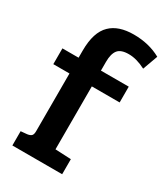

<svg xmlns="http://www.w3.org/2000/svg" viewBox="-181 -804 769 885"><g transform="rotate(30 204.0 -361.5)"><path d="M96 -112V-419H10V-503H96V-541Q96 -639 141 -682Q183 -723 264 -723Q345 -723 408 -688L379 -608Q331 -633 289 -633Q247 -633 231 -612.5Q215 -592 215 -550V-503H363V-419H215V-84L299 -80V0H34V-76L67 -79Q82 -81 89 -87.5Q96 -94 96 -112Z"/></g></svg>

Font: Bree Serif
Style: Regular
Weight: 400
Designer: Veronika Burian, Jos Scaglione
Foundry: TypeTogether
Version: Version 1.002